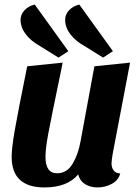

<svg xmlns="http://www.w3.org/2000/svg" viewBox="-20 -800 609 840"><path d="M468 -85Q468 -66 477.5 -54Q487 -42 506 -41Q498 -11 469 4.5Q440 20 406 20Q375 20 352 5.5Q329 -9 322 -37Q275 20 174 20Q103 20 67 -13.5Q31 -47 31 -114Q31 -151 44 -227Q57 -303 99 -510L254 -526Q250 -507 249 -500Q202 -274 190.5 -211.5Q179 -149 179 -113Q179 -42 230 -42Q273 -42 298 -84Q323 -126 333 -185L393 -510L549 -526L473 -127Q468 -97 468 -85ZM236 -548 154 -599Q116 -620 93 -650Q70 -680 70 -713Q70 -737 87.5 -755.5Q105 -774 132 -780L279 -576ZM431 -548 349 -599Q311 -620 288 -650Q265 -680 265 -713Q265 -737 282.5 -755.5Q300 -774 327 -780L474 -576Z"/></svg>

Font: Sansita
Style: Bold Italic
Weight: 700
Italic angle: -11°
Designer: Pablo Cosgaya
Foundry: Omnibus-Type
Version: Version 1.006